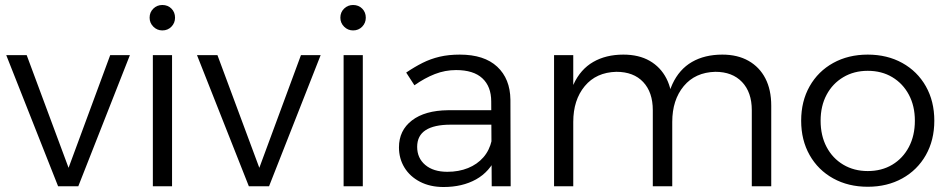

<svg xmlns="http://www.w3.org/2000/svg" viewBox="-20 -747 3809 770"><path d="M5 -526H87L255 -74L422 -526H501L294 0H213Z M593 -526H670V0H593ZM631 -727Q653 -727 667.5 -712.5Q682 -698 682 -676Q682 -655 667.5 -640Q653 -625 631 -625Q610 -625 595 -640Q580 -655 580 -676Q580 -698 595 -712.5Q610 -727 631 -727Z M770 -526H852L1020 -74L1187 -526H1266L1059 0H978Z M1358 -526H1435V0H1358ZM1396 -727Q1418 -727 1432.5 -712.5Q1447 -698 1447 -676Q1447 -655 1432.5 -640Q1418 -625 1396 -625Q1375 -625 1360 -640Q1345 -655 1345 -676Q1345 -698 1360 -712.5Q1375 -727 1396 -727Z M1787 -247Q1721 -247 1687 -225Q1653 -203 1653 -158Q1653 -113 1685.5 -85.5Q1718 -58 1774 -58Q1820 -58 1857 -73Q1894 -88 1918.5 -116Q1943 -144 1952 -184L1972 -121Q1944 -58 1889 -27.5Q1834 3 1759 3Q1705 3 1664.5 -18Q1624 -39 1602 -75Q1580 -111 1580 -156Q1580 -224 1632 -264Q1684 -304 1777 -305H1964V-247ZM1950 -340Q1950 -400 1914.5 -433Q1879 -466 1809 -466Q1765 -466 1724 -450Q1683 -434 1642 -405L1609 -456Q1643 -479 1675 -495Q1707 -511 1743 -519.5Q1779 -528 1824 -528Q1922 -528 1974 -479.5Q2026 -431 2027 -347L2028 0H1952Z M2598 -305Q2598 -377 2559.5 -418Q2521 -459 2452 -459Q2371 -457 2325 -401.5Q2279 -346 2279 -258H2253Q2253 -350 2280.5 -409.5Q2308 -469 2359 -498.5Q2410 -528 2480 -528Q2542 -528 2585.5 -503Q2629 -478 2652.5 -432.5Q2676 -387 2676 -323V0H2598ZM2995 -305Q2995 -377 2956 -418Q2917 -459 2849 -459Q2768 -457 2722 -401.5Q2676 -346 2676 -258H2649Q2649 -350 2676.5 -409.5Q2704 -469 2755 -498.5Q2806 -528 2877 -528Q2938 -528 2982 -503Q3026 -478 3049.5 -432.5Q3073 -387 3073 -323V0H2995ZM2202 -526H2279V0H2202Z M3460 -528Q3538 -528 3598.5 -494.5Q3659 -461 3693 -401Q3727 -341 3727 -263Q3727 -185 3693 -125Q3659 -65 3598.5 -31.5Q3538 2 3460 2Q3382 2 3321.5 -31.5Q3261 -65 3227 -125Q3193 -185 3193 -263Q3193 -341 3227 -401Q3261 -461 3321.5 -494.5Q3382 -528 3460 -528ZM3460 -463Q3405 -463 3362 -437.5Q3319 -412 3295 -367Q3271 -322 3271 -263Q3271 -203 3295 -157.5Q3319 -112 3362 -86.5Q3405 -61 3460 -61Q3516 -61 3558.5 -86.5Q3601 -112 3625 -157.5Q3649 -203 3649 -263Q3649 -322 3625 -367Q3601 -412 3558.5 -437.5Q3516 -463 3460 -463Z"/></svg>

Font: Alexandria Light
Style: Regular
Weight: 300
Designer: Mohamed Gaber
Foundry: Kief Type Foundry
Version: Version 5.100